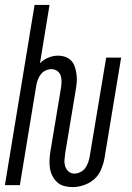

<svg xmlns="http://www.w3.org/2000/svg" viewBox="-20 -755 540 783"><path d="M276 8Q258 8 241.5 3.5Q225 -1 213 -12Q201 -23 193.5 -38Q186 -53 183.5 -70Q181 -87 182 -104.5Q183 -122 186 -140L229 -398Q231 -411 231 -424Q231 -437 227 -448Q223 -459 212.5 -466Q202 -473 190 -473Q178 -473 166 -467.5Q154 -462 146.5 -452Q139 -442 134.5 -430.5Q130 -419 128 -407L61 0H0L121 -735H182L143 -497Q157 -512 177 -520Q197 -528 216 -528Q232 -528 246.5 -523Q261 -518 271 -507Q281 -496 285.5 -481.5Q290 -467 292 -452Q294 -437 293 -421Q292 -405 289 -389L246 -131Q244 -117 243 -103Q242 -89 246 -76.5Q250 -64 260 -55.5Q270 -47 283 -47Q296 -47 308.5 -53.5Q321 -60 328.5 -71Q336 -82 340 -94Q344 -106 346 -118L413 -520H474L406 -109Q402 -87 392.5 -64Q383 -41 364.5 -24.5Q346 -8 322 0Q298 8 276 8Z"/></svg>

Font: Iosevka SS18 Light
Style: Italic
Weight: 300
Italic angle: -9°
Monospace: yes
Designer: Belleve Invis
Foundry: Belleve Invis
Version: Version 25.1.1; ttfautohint (v1.8.4)